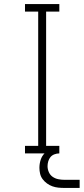

<svg xmlns="http://www.w3.org/2000/svg" viewBox="-20 -755 415 945"><path d="M103 0V-37H168V-698H103V-735H272V-698H207V-37H272V0ZM297 170Q282 170 267 168.5Q252 167 238 162Q224 157 211.5 148Q199 139 190 127Q181 115 177.5 100.5Q174 86 174 71Q174 51 180 32Q186 13 200 -1Q214 -15 233 -20.5Q252 -26 272 -26V0Q260 0 248 4.5Q236 9 228.5 18Q221 27 217.5 39Q214 51 214 63Q214 78 220.5 92.5Q227 107 239.5 115.5Q252 124 267 127Q282 130 297 130H372V170Z"/></svg>

Font: Zed Sans Extralight
Style: Regular
Weight: 200
Designer: Belleve Invis
Foundry: Belleve Invis
Version: Version 1.0.0; ttfautohint (v1.8.4)